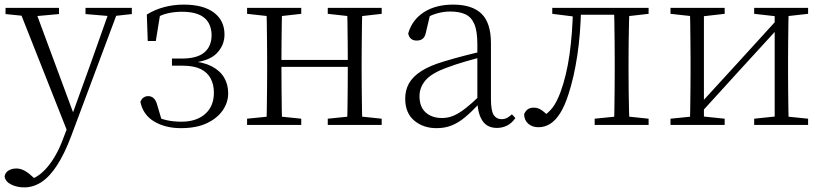

<svg xmlns="http://www.w3.org/2000/svg" viewBox="-32 -542 3573 833"><path d="M73 271Q42 271 16.5 258.5Q-9 246 -12 223Q-9 206 5.5 197.5Q20 189 39 189Q56 189 72.5 197.5Q89 206 105 221L133 246L103 259L83 242Q133 231 173.5 183Q214 135 241 62L269 -11L272 -19L362 -268L447 -508H485L277 48Q248 125 216 174.5Q184 224 148.5 247.5Q113 271 73 271ZM266 43 48 -508H117L289 -44L295 -30ZM-8 -481V-508H224V-481L114 -471H90ZM339 -481V-508H540V-481L459 -472H445Z M753 14Q686 14 637.5 -14.5Q589 -43 577 -100Q582 -113 591 -119Q600 -125 611 -125Q625 -125 635 -115.5Q645 -106 650 -87L673 -9L628 -45Q659 -28 689 -21Q719 -14 755 -14Q820 -14 858 -47.5Q896 -81 896 -140Q896 -175 882 -201.5Q868 -228 838.5 -242.5Q809 -257 760 -257H714V-288H757Q823 -288 854.5 -314.5Q886 -341 886 -390Q885 -440 853.5 -465.5Q822 -491 757 -491Q723 -491 692.5 -483.5Q662 -476 632 -456L664 -487L644 -364H609L605 -479Q641 -501 681.5 -511.5Q722 -522 765 -522Q850 -522 896 -487.5Q942 -453 942 -392Q942 -345 907.5 -310Q873 -275 793 -269L795 -277Q850 -273 886 -254.5Q922 -236 940 -206Q958 -176 958 -137Q958 -98 934.5 -63.5Q911 -29 865.5 -7.5Q820 14 753 14Z M1124 0Q1125 -24 1125.5 -64.5Q1126 -105 1126.5 -148.5Q1127 -192 1127 -226V-283Q1127 -316 1126.5 -359.5Q1126 -403 1125.5 -443.5Q1125 -484 1124 -508H1192Q1191 -484 1190.5 -443Q1190 -402 1189.5 -357Q1189 -312 1189 -275V-256Q1189 -207 1189.5 -157Q1190 -107 1190.5 -65.5Q1191 -24 1192 0ZM1473 0Q1475 -24 1475.5 -65.5Q1476 -107 1476.5 -157Q1477 -207 1477 -256V-275Q1477 -312 1476.5 -357Q1476 -402 1475.5 -443Q1475 -484 1473 -508H1540Q1539 -484 1538.5 -443.5Q1538 -403 1537.5 -359.5Q1537 -316 1537 -283V-226Q1537 -192 1537.5 -148.5Q1538 -105 1538.5 -64.5Q1539 -24 1540 0ZM1040 0V-27L1149 -38H1169L1275 -27V0ZM1040 -482V-508H1275V-482L1169 -470H1149ZM1390 0V-27L1498 -38H1519L1624 -27V0ZM1390 -482V-508H1624V-482L1519 -470H1498ZM1157 -252V-282H1507V-252Z M1862 14Q1804 14 1765 -19Q1726 -52 1726 -114Q1726 -151 1742.5 -180.5Q1759 -210 1796.5 -234Q1834 -258 1896 -276Q1939 -289 1983.5 -300.5Q2028 -312 2068 -321V-297Q2028 -287 1986.5 -275Q1945 -263 1908 -249Q1841 -225 1814.5 -194Q1788 -163 1788 -125Q1788 -78 1815 -54Q1842 -30 1886 -30Q1911 -30 1934.5 -39.5Q1958 -49 1987.5 -72Q2017 -95 2057 -134L2063 -89H2044Q2012 -55 1984 -32Q1956 -9 1927 2.5Q1898 14 1862 14ZM2124 13Q2082 13 2061.5 -17.5Q2041 -48 2039 -102V-106V-350Q2039 -407 2026 -437.5Q2013 -468 1987 -480Q1961 -492 1921 -492Q1891 -492 1861 -483Q1831 -474 1799 -454L1835 -482L1816 -402Q1812 -382 1802 -374Q1792 -366 1776 -366Q1745 -366 1739 -397Q1756 -456 1807 -489Q1858 -522 1934 -522Q2016 -522 2057 -482.5Q2098 -443 2098 -354V-113Q2098 -61 2110 -43Q2122 -25 2144 -25Q2157 -25 2167 -30Q2177 -35 2189 -46L2204 -30Q2189 -8 2168.5 2.5Q2148 13 2124 13Z M2304 10Q2277 10 2259.5 -5.5Q2242 -21 2242 -47Q2248 -61 2258 -68Q2268 -75 2284 -75Q2301 -75 2316.5 -65Q2332 -55 2350 -35V-26H2320V-35Q2348 -52 2366 -76Q2384 -100 2400 -143Q2426 -214 2439 -306.5Q2452 -399 2454 -508H2489Q2487 -396 2472.5 -300.5Q2458 -205 2434 -132Q2418 -82 2398 -50.5Q2378 -19 2354.5 -4.5Q2331 10 2304 10ZM2364 -482V-508H2467V-470H2460ZM2469 -478V-508H2661V-478ZM2548 0V-27L2657 -38H2677L2782 -27V0ZM2632 0Q2633 -24 2633.5 -64.5Q2634 -105 2634.5 -148.5Q2635 -192 2635 -226V-283Q2635 -316 2634.5 -359.5Q2634 -403 2633.5 -443.5Q2633 -484 2632 -508H2699Q2698 -484 2697 -443.5Q2696 -403 2695.5 -359.5Q2695 -316 2695 -283V-226Q2695 -192 2695.5 -148.5Q2696 -105 2697 -64.5Q2698 -24 2699 0ZM2665 -470V-508H2782V-482L2677 -470Z M2877 0V-27L2985 -38H3006L3112 -27V0ZM3240 0V-27L3345 -38H3366L3474 -27V0ZM2961 0Q2962 -24 2962.5 -64.5Q2963 -105 2963.5 -148.5Q2964 -192 2964 -226V-283Q2964 -316 2963.5 -359.5Q2963 -403 2962.5 -443.5Q2962 -484 2961 -508H3022V0ZM3002 -45 2972 -61H2978L3162 -262L3347 -465L3375 -447H3369L3185 -246ZM3329 0V-508H3390Q3389 -484 3388.5 -443.5Q3388 -403 3387.5 -359.5Q3387 -316 3387 -283V-226Q3387 -192 3387.5 -148.5Q3388 -105 3388.5 -64.5Q3389 -24 3390 0ZM2877 -482V-508H3112V-482L3007 -470H2986ZM3240 -482V-508H3474V-482L3367 -470H3346Z"/></svg>

Font: Noto Serif KR ExtraLight
Style: Regular
Weight: 200
Designer: Ryoko NISHIZUKA 西塚涼子 (kana & ideographs); Frank Grießhammer (Latin, Greek & Cyrillic); Wenlong ZHANG 张文龙 (bopomofo); San
Foundry: Adobe
Version: Version 2.002-H1;hotconv 1.1.0;makeotfexe 2.6.0